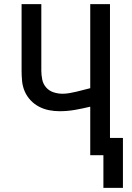

<svg xmlns="http://www.w3.org/2000/svg" viewBox="-20 -755 640 934"><path d="M483 159V0H419V-236Q382 -227 345 -220.5Q308 -214 270 -214Q244 -214 218.5 -219Q193 -224 170 -236Q147 -248 129 -267Q111 -286 100.5 -310Q90 -334 87.5 -360Q85 -386 85 -412V-735H181V-412Q181 -390 185.5 -368Q190 -346 204.5 -329.5Q219 -313 240.5 -306Q262 -299 284 -299Q301 -299 318 -302Q335 -305 352 -309Q369 -313 385.5 -317.5Q402 -322 419 -326V-735H515V-84H578V159Z"/></svg>

Font: Iosevka Curly Medium Extended
Style: Regular
Weight: 500
Width: 7
Monospace: yes
Designer: Belleve Invis
Foundry: Belleve Invis
Version: Version 11.1.0; ttfautohint (v1.8.3)